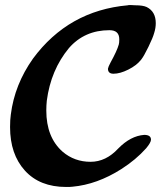

<svg xmlns="http://www.w3.org/2000/svg" viewBox="-20 -723 653 763"><path d="M553 -187Q580 -187 580 -168Q580 -157 561 -134Q520 -88 462 -51Q366 10 268 19Q261 20 243 20Q138 20 79 -45Q20 -110 20 -218Q20 -248 23 -268Q38 -387 111 -490Q252 -681 488 -702Q492 -704 518 -702Q548 -702 563 -695Q599 -677 599 -631Q599 -612 593 -593Q588 -574 570 -537Q552 -500 541 -486Q523 -463 490 -446.5Q457 -430 431 -430Q409 -430 409 -450Q410 -457 419 -474Q445 -521 452 -546Q454 -552 454 -567Q454 -603 415 -603Q316 -603 254 -532Q182 -445 166 -323Q164 -303 164 -284Q164 -177 229 -120Q276 -80 340 -80Q401 -80 450 -133Q499 -183 553 -187Z"/></svg>

Font: KaTeX_Caligraphic
Style: Bold
Weight: 700
Version: Version 3699957226